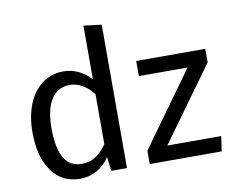

<svg xmlns="http://www.w3.org/2000/svg" viewBox="-82 -856 1185 974"><g transform="rotate(-10 511.0 -369.0)"><path d="M405.8 -474.1V-750L498 -738.8V0H417L408.2 -73.2Q382.3 -32.7 343 -10.3Q303.7 12.2 255.9 12.2Q161.6 12.2 109.4 -61.8Q57.1 -135.7 57.1 -261.2Q57.1 -341.8 81.8 -404.5Q106.4 -467.3 153.8 -503.2Q201.2 -539.1 264.2 -539.1Q344.2 -539.1 405.8 -474.1ZM719.2 -77.1H997.1L985.8 0H615.2V-68.8L889.2 -449.2H638.2V-526.9H994.1V-457ZM275.9 -61Q317.9 -61 347.7 -80.3Q377.4 -99.6 405.8 -139.2V-397Q351.6 -465.8 284.2 -465.8Q223.1 -465.8 189.5 -414.8Q155.8 -363.8 155.8 -263.2Q155.8 -61 275.9 -61Z"/></g></svg>

Font: FiraGO
Style: Regular
Weight: 400
Designer: bBox Type
Foundry: bBox Type GmbH
Version: Version 1.001;PS 001.001;hotconv 1.0.88;makeotf.lib2.5.64775